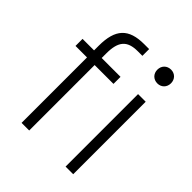

<svg xmlns="http://www.w3.org/2000/svg" viewBox="-197 -824 944 944"><g transform="rotate(45 275.0 -352.5)"><path d="M445 -705C417 -705 397 -685 397 -657C397 -629 417 -609 445 -609C472 -609 492 -629 492 -657C492 -685 472 -705 445 -705ZM110 -536V-504H30V-455H110V0H163V-455H294V-504H163V-536C163 -620 192 -653 265 -653H297V-700H263C155 -700 110 -652 110 -536ZM415 -1H468V-505H415Z"/></g></svg>

Font: Arthouse Owned Light
Style: Regular
Weight: 300
Designer: Jeremy Tribby
Foundry: Tribby Type
Version: Version 1.000;PS 001.000;hotconv 1.0.88;makeotf.lib2.5.64775